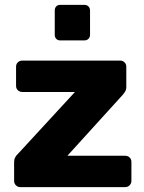

<svg xmlns="http://www.w3.org/2000/svg" viewBox="-20 -769 593 789"><path d="M63 0Q53 0 45.5 -7.5Q38 -15 38 -25V-103Q38 -114 42.5 -122.5Q47 -131 54 -137L288 -391H72Q61 -391 53.5 -398Q46 -405 46 -416V-495Q46 -506 53.5 -513Q61 -520 72 -520H474Q484 -520 491.5 -513Q499 -506 499 -495V-410Q499 -401 495 -394Q491 -387 485 -380L257 -129H494Q505 -129 512.5 -122Q520 -115 520 -104V-25Q520 -15 512.5 -7.5Q505 0 494 0ZM227 -603Q217 -603 211 -609.5Q205 -616 205 -626V-726Q205 -736 211 -742.5Q217 -749 227 -749H327Q337 -749 343.5 -742.5Q350 -736 350 -726V-626Q350 -616 343.5 -609.5Q337 -603 327 -603Z"/></svg>

Font: Rubik
Style: Bold
Weight: 700
Designer: Hubert and Fischer
Foundry: Hubert and Fischer
Version: Version 2.300;gftools[0.9.30]